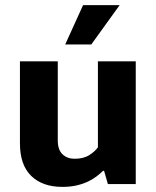

<svg xmlns="http://www.w3.org/2000/svg" viewBox="-20 -720 609 751"><path d="M363 -480H511V0H402L387 -52H383Q373 -42 359 -31Q345 -20 325.5 -10.5Q306 -1 281 5Q256 11 224 11Q146 11 102 -32Q58 -75 58 -159V-480H206V-171Q206 -134 224.5 -116.5Q243 -99 272 -99Q307 -99 329.5 -113.5Q352 -128 363 -144ZM337 -546H235L305 -700H448Z"/></svg>

Font: Mukta Mahee ExtraBold
Style: Regular
Weight: 800
Designer: Shuchita Grover, Noopur Datye, Girish Dalvi, Yashodeep Gholap
Foundry: Ek Type
Version: Version 2.538;PS 1.000;hotconv 16.6.51;makeotf.lib2.5.65220;